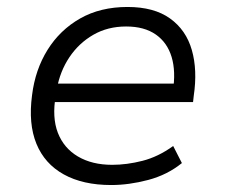

<svg xmlns="http://www.w3.org/2000/svg" viewBox="-20 -523 646 551"><path d="M299 8Q218 8 163 -22.5Q108 -53 84.5 -110.5Q61 -168 72 -250Q81 -323 116.5 -380Q152 -437 210 -470Q268 -503 346 -503Q422 -503 468 -470Q514 -437 530.5 -379.5Q547 -322 536 -248L534 -230H118L127 -283H501L476 -261Q485 -318 472.5 -359.5Q460 -401 427 -424Q394 -447 342 -447Q289 -447 247.5 -423Q206 -399 179 -358.5Q152 -318 143 -267L140 -249Q129 -186 146 -142Q163 -98 203.5 -74Q244 -50 302 -50Q344 -50 389 -61.5Q434 -73 477 -104L502 -55Q460 -21 405 -6.5Q350 8 299 8Z"/></svg>

Font: Nunito Sans 7pt Light
Style: Italic
Weight: 300
Italic angle: -9°
Designer: Vernon Adams
Foundry: Vernon Adams
Version: Version 3.101;gftools[0.9.27]